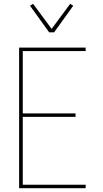

<svg xmlns="http://www.w3.org/2000/svg" viewBox="-20 -984 540 1004"><path d="M80 0V-735H428V-717H99V-391H375V-373H99V-18H428V0ZM237 -815 137 -954 153 -964 250 -833 347 -964 363 -954 263 -815Z"/></svg>

Font: Iosevka Thin
Style: Regular
Weight: 100
Monospace: yes
Designer: Belleve Invis
Foundry: Belleve Invis
Version: Version 32.5.0; ttfautohint (v1.8.4)